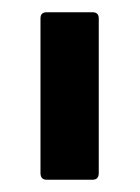

<svg xmlns="http://www.w3.org/2000/svg" viewBox="-20 -703 228 313"><path d="M56 -410Q46 -410 46 -421V-673Q46 -683 56 -683H131Q141 -683 141 -673V-421Q141 -410 131 -410Z"/></svg>

Font: Sofia Sans Semi Condensed SemiBold
Style: Regular
Weight: 600
Designer: Botio Nikoltchev, Ani Petrova
Foundry: lettersoup
Version: Version 4.100